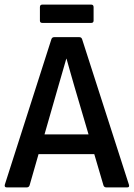

<svg xmlns="http://www.w3.org/2000/svg" viewBox="-20 -817 584 837"><path d="M10 0Q-2 0 1 -12L204 -646Q207 -655 216 -655H326Q335 -655 338 -646L542 -12Q546 0 534 0H444Q434 0 431 -9L391 -145H148L109 -9Q106 0 96 0ZM234 -440 174 -231H366L305 -438Q296 -468 287.5 -499Q279 -530 270 -561H269Q260 -531 251.5 -500.5Q243 -470 234 -440ZM165 -717Q154 -717 154 -727V-786Q154 -797 165 -797H377Q388 -797 388 -786V-727Q388 -717 377 -717Z"/></svg>

Font: Sofia Sans Extra Cond
Style: Bold
Weight: 700
Width: 1
Designer: Botio Nikoltchev, Ani Petrova
Foundry: lettersoup
Version: Version 4.100; ttfautohint (v1.8.3)